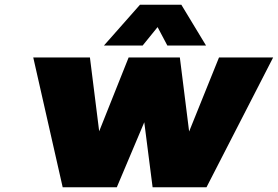

<svg xmlns="http://www.w3.org/2000/svg" viewBox="-20 -789 1171 809"><path d="M120.1 -546.9H358.9L397.9 -235.8L522 -546.9H737.8L776.9 -234.9L902.8 -546.9H1130.9L850.1 0H623L587.9 -273.9L472.2 0H244.1ZM418 -597.2 569.8 -769H744.1L848.1 -597.2H685.1L644 -674.8L581.1 -597.2Z"/></svg>

Font: Trueno UltraBlack
Style: Italic
Weight: 950
Designer: Julieta Ulanovsky
Foundry: Julieta Ulanovsky
Version: Version 3.001b | FøM Fix